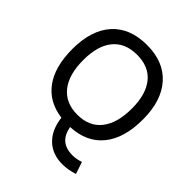

<svg xmlns="http://www.w3.org/2000/svg" viewBox="-249 -869 1237 1237"><g transform="rotate(45 369.5 -251.0)"><path d="M606 113.8 633.8 195.8Q578.6 213.9 526.9 213.9Q436 213.9 379.6 159.4Q323.2 105 311 5.9Q183.1 -11.2 115.5 -104Q47.9 -196.8 47.9 -356.9Q47.9 -528.8 131.8 -622.3Q215.8 -715.8 370.1 -715.8Q522.9 -715.8 606.9 -621.8Q690.9 -527.8 690.9 -356.9Q690.9 -187 614 -92.5Q537.1 2 393.1 8.8Q404.3 68.8 438.7 97.9Q473.1 127 533.2 127Q567.9 127 606 113.8ZM370.1 -80.1Q477.1 -80.1 533.9 -152.1Q590.8 -224.1 590.8 -356.9Q590.8 -486.8 533.9 -556.4Q477.1 -626 370.1 -626Q262.2 -626 205.1 -556.9Q147.9 -487.8 147.9 -356.9Q147.9 -223.1 205.6 -151.6Q263.2 -80.1 370.1 -80.1Z"/></g></svg>

Font: Sarala
Style: Regular
Weight: 400
Designer: Andres Torresi
Foundry: Huerta Tipografica
Version: Version 1.004;PS 001.003;hotconv 1.0.70;makeotf.lib2.5.58329